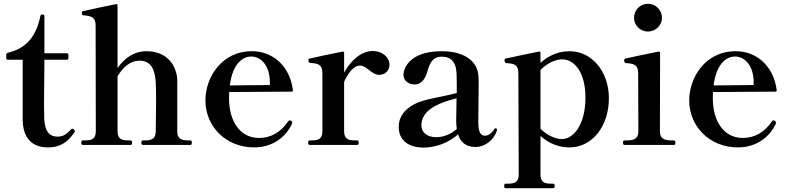

<svg xmlns="http://www.w3.org/2000/svg" viewBox="-20 -767 4179 1016"><path d="M235 13C290 13 335 -8 374 -67C375 -69 376 -71 376 -73C376 -78 368 -86 363 -86C360 -86 357 -84 354 -80C330 -55 313 -44 284 -44C248 -44 218 -64 214 -137C214 -150 213 -182 213 -220L215 -451H334C339 -451 342 -454 342 -459V-477C342 -482 339 -485 334 -485H215V-682C215 -687 212 -690 207 -690H202C198 -690 195 -688 194 -683C167 -551 99 -507 20 -487C15 -485 13 -482 13 -478V-459C13 -454 16 -451 21 -451H100V-132C102 -37 148 13 235 13Z M977 -24C947 -24 918 -28 918 -72V-255V-342C916 -416 868 -496 755 -496C689 -496 638 -459 602 -407V-738C602 -743 599 -746 593 -745C558 -738 428 -711 419 -708C414 -707 413 -704 413 -701V-695C413 -691 416 -686 422 -686C463 -682 486 -677 486 -632L487 -72C487 -28 460 -24 429 -24H418C412 -24 410 -19 410 -12C410 -6 412 0 418 0H671C678 0 679 -6 679 -12C679 -19 678 -24 671 -24H660C629 -24 602 -28 602 -72V-363C632 -415 673 -446 718 -446C784 -446 800 -392 804 -332C805 -313 806 -280 806 -242C806 -166 804 -72 804 -72C804 -28 777 -24 746 -24H736C730 -24 728 -19 728 -12C728 -6 730 0 736 0H988C994 0 995 -6 995 -12C995 -19 994 -24 988 -24Z M1518 -129C1516 -130 1515 -130 1514 -130C1511 -130 1508 -130 1505 -125C1467 -69 1415 -37 1351 -37C1243 -37 1192 -136 1192 -245C1192 -257 1192 -269 1193 -280L1523 -282C1528 -282 1531 -285 1530 -291C1513 -419 1423 -496 1313 -496C1150 -496 1067 -354 1067 -236C1067 -98 1175 13 1325 13C1434 13 1497 -54 1523 -107C1524 -110 1526 -112 1526 -116C1526 -117 1526 -118 1526 -118C1526 -121 1525 -123 1524 -124C1523 -128 1520 -128 1518 -129ZM1309 -468C1360 -468 1407 -422 1408 -334V-317L1196 -315C1213 -444 1275 -468 1309 -468Z M1951 -497C1893 -497 1838 -449 1801 -383V-487C1801 -492 1798 -495 1792 -494C1757 -487 1627 -460 1618 -457C1613 -456 1612 -453 1612 -450C1612 -446 1613 -435 1621 -434C1662 -432 1686 -426 1686 -381V-72C1686 -28 1659 -24 1628 -24H1618C1612 -24 1611 -19 1611 -12C1611 -6 1612 0 1618 0H1871C1877 0 1878 -6 1878 -12C1878 -19 1877 -24 1871 -24H1859C1829 -24 1801 -28 1801 -72V-334C1823 -383 1852 -420 1885 -420C1922 -420 1945 -371 1987 -371C2018 -371 2041 -394 2041 -424C2041 -461 2007 -497 1951 -497Z M2602 -88C2600 -88 2598 -88 2595 -83C2581 -60 2562 -49 2547 -49C2534 -49 2511 -52 2511 -118C2511 -190 2513 -267 2513 -334C2513 -377 2508 -409 2483 -437C2455 -470 2403 -496 2318 -496C2136 -496 2115 -394 2115 -372C2115 -337 2146 -320 2174 -320C2203 -320 2228 -341 2241 -387C2258 -456 2287 -467 2318 -467C2343 -467 2363 -460 2377 -442C2395 -419 2397 -392 2397 -320V-275C2310 -251 2229 -245 2173 -216C2123 -189 2090 -152 2090 -95C2090 -26 2140 14 2222 14C2282 14 2351 -9 2404 -56C2416 -17 2443 11 2497 11C2543 11 2592 -23 2609 -75C2610 -78 2610 -80 2610 -81C2610 -85 2607 -88 2602 -88ZM2289 -41C2238 -41 2210 -68 2210 -103C2210 -171 2269 -215 2396 -247L2394 -130C2394 -115 2395 -99 2397 -84C2364 -55 2324 -41 2289 -41Z M2994 -496C2924 -496 2872 -464 2840 -434V-487C2840 -492 2837 -495 2831 -494C2796 -487 2666 -460 2656 -457C2651 -456 2650 -453 2650 -449C2650 -445 2650 -434 2659 -433C2701 -431 2723 -425 2723 -379L2725 157C2725 201 2697 205 2666 205H2655C2649 205 2648 210 2648 216C2648 223 2649 229 2655 229H2908C2914 229 2915 223 2915 216C2915 210 2914 205 2908 205H2898C2867 205 2840 201 2840 157V-48C2872 -19 2922 13 2993 13C3115 13 3202 -100 3202 -247C3202 -391 3110 -496 2994 -496ZM2953 -31C2916 -31 2872 -54 2840 -86V-397C2872 -430 2917 -453 2954 -453C3024 -453 3078 -378 3078 -251C3078 -100 3010 -31 2953 -31Z M3409 -600C3449 -600 3483 -633 3483 -673C3483 -714 3449 -747 3409 -747C3368 -747 3335 -714 3335 -673C3335 -633 3368 -600 3409 -600ZM3547 0C3552 0 3554 -6 3554 -13C3554 -19 3552 -24 3547 -24H3535C3504 -24 3472 -28 3472 -72L3473 -487C3473 -492 3470 -495 3464 -494C3429 -487 3299 -460 3289 -457C3284 -456 3283 -453 3283 -448C3283 -443 3284 -434 3292 -433C3333 -431 3357 -425 3357 -380L3358 -72C3358 -28 3327 -24 3296 -24H3284C3278 -24 3277 -19 3277 -13C3277 -6 3278 0 3284 0Z M4078 -129C4076 -130 4075 -130 4074 -130C4071 -130 4068 -130 4065 -125C4027 -69 3975 -37 3911 -37C3803 -37 3752 -136 3752 -245C3752 -257 3752 -269 3753 -280L4083 -282C4088 -282 4091 -285 4090 -291C4073 -419 3983 -496 3873 -496C3710 -496 3627 -354 3627 -236C3627 -98 3735 13 3885 13C3994 13 4057 -54 4083 -107C4084 -110 4086 -112 4086 -116C4086 -117 4086 -118 4086 -118C4086 -121 4085 -123 4084 -124C4083 -128 4080 -128 4078 -129ZM3869 -468C3920 -468 3967 -422 3968 -334V-317L3756 -315C3773 -444 3835 -468 3869 -468Z"/></svg>

Font: Shippori Mincho OTF
Style: Bold
Weight: 800
Designer: FONTDASU
Foundry: FONTDASU / Google Inc. / but / Adobe
Version: Version 3.300;hotconv 1.0.109;makeotfexe 2.5.65596